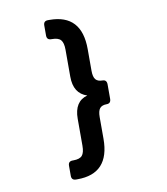

<svg xmlns="http://www.w3.org/2000/svg" viewBox="-83 -713 767 884"><g transform="rotate(-10 300.0 -270.5)"><path d="M358 -480V-379Q358 -350 368 -338Q378 -326 400 -326Q420 -326 420 -304V-237Q420 -215 400 -215Q378 -215 368 -203Q358 -191 358 -162V-61Q358 102 208 102H201Q180 102 180 81V34Q180 13 201 13H204Q234 13 245.5 -0.5Q257 -14 257 -46V-172Q257 -253 319 -270Q257 -290 257 -369V-495Q257 -527 245.5 -540.5Q234 -554 204 -554H201Q180 -554 180 -575V-622Q180 -643 201 -643H208Q358 -643 358 -480Z"/></g></svg>

Font: RajdhaniMono
Style: Bold
Weight: 700
Monospace: yes
Designer: Satya Rajpurohit, Jyotish Sonowal
Foundry: Indian Type Foundry
Version: Version 1.201;PS 1.0;hotconv 1.0.78;makeotf.lib2.5.61930; tt